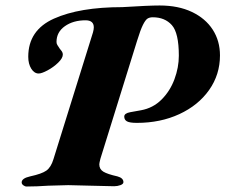

<svg xmlns="http://www.w3.org/2000/svg" viewBox="-20 -677 822 700"><path d="M59 -12Q59 -27 90 -34Q132 -43 149 -55Q166 -67 175 -97L319 -559Q322 -570 322 -577Q322 -603 292 -603Q247 -603 216.5 -581.5Q186 -560 186 -524Q186 -517 190 -511.5Q194 -506 195 -504Q197 -500 203 -493Q209 -486 209 -478Q209 -465 192 -448.5Q175 -432 153.5 -420.5Q132 -409 121 -409Q105 -409 94 -426.5Q83 -444 83 -470Q83 -567 176.5 -609Q270 -651 426 -651Q522 -657 562 -657Q630 -657 679.5 -633.5Q729 -610 755.5 -569Q782 -528 782 -475Q782 -405 742.5 -349Q703 -293 634 -261Q565 -229 479 -229Q453 -229 443 -234.5Q433 -240 433 -252Q433 -264 455 -268L494 -275Q538 -283 569 -314Q600 -345 616 -388Q632 -431 632 -474Q632 -557 606.5 -585.5Q581 -614 537 -614Q525 -614 517.5 -609Q510 -604 501 -586Q492 -568 480 -529L346 -98Q342 -82 342 -78Q342 -60 357 -51Q372 -42 408 -34Q430 -28 430 -13Q430 -6 419 -2Q408 2 396 2L310 0L229 -2Q210 -2 156 0Q114 3 77 3Q71 3 65 -1.5Q59 -6 59 -12Z"/></svg>

Font: EB Garamond ExtraBold
Style: Italic
Weight: 800
Italic angle: -17.2°
Designer: Georg Duffner and Octavio Pardo
Foundry: Georg Duffner
Version: Version 1.000